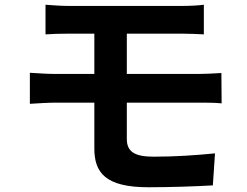

<svg xmlns="http://www.w3.org/2000/svg" viewBox="-20 -755 1040 810"><path d="M106 -448V-317C136 -319 186 -322 215 -322H378V-129C378 -28 423 35 606 35C700 35 813 31 878 27L887 -108C807 -100 718 -94 629 -94C549 -94 515 -114 515 -169V-322H820C842 -322 887 -322 915 -319L914 -447C888 -445 838 -443 817 -443H515V-613H750C786 -613 814 -611 840 -610V-735C816 -732 784 -730 750 -730C662 -730 354 -730 269 -730C233 -730 201 -733 172 -735V-610C201 -612 233 -613 269 -613H378V-443H215C184 -443 134 -446 106 -448Z"/></svg>

Font: Noto Sans Mono CJK HK
Style: Bold
Weight: 700
Designer: Ryoko NISHIZUKA 西塚涼子 (kana, bopomofo & ideographs); Paul D. Hunt (Latin, Greek & Cyrillic); Sandoll Communications 산돌커뮤니
Foundry: Adobe
Version: Version 2.004;hotconv 1.0.118;makeotfexe 2.5.65603